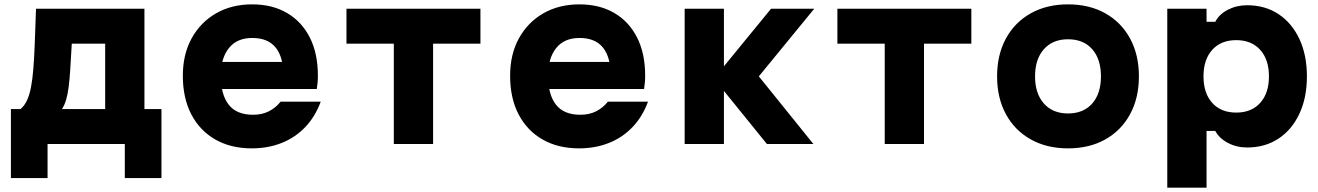

<svg xmlns="http://www.w3.org/2000/svg" viewBox="-20 -660 6040 880"><path d="M30 156V-160H74Q92 -175 103.5 -199.5Q115 -224 122 -260Q129 -296 133 -347Q137 -398 139.5 -465.5Q142 -533 145 -620H642V-160H720V156H552V0H198V156ZM264 -160H462V-460H309Q305 -391 302 -342.5Q299 -294 294.5 -260Q290 -226 283 -202.5Q276 -179 264 -160Z M965 -376H1333L1279 -313Q1279 -398 1243.5 -442Q1208 -486 1136 -486Q1066 -486 1029 -439.5Q992 -393 992 -313Q992 -227 1028 -180.5Q1064 -134 1140 -134Q1181 -134 1212.5 -150Q1244 -166 1266 -194H1450Q1425 -126 1379.5 -78Q1334 -30 1271.5 -5Q1209 20 1134 20Q1038 20 967 -20.5Q896 -61 857 -135.5Q818 -210 818 -313Q818 -411 858.5 -484.5Q899 -558 970.5 -599Q1042 -640 1136 -640Q1228 -640 1295.5 -600.5Q1363 -561 1400 -488Q1437 -415 1437 -313Q1437 -297 1435.5 -280.5Q1434 -264 1432 -252H965Z M1785 0V-460H1568V-620H2182V-460H1965V0Z M2465 -376H2833L2779 -313Q2779 -398 2743.5 -442Q2708 -486 2636 -486Q2566 -486 2529 -439.5Q2492 -393 2492 -313Q2492 -227 2528 -180.5Q2564 -134 2640 -134Q2681 -134 2712.5 -150Q2744 -166 2766 -194H2950Q2925 -126 2879.5 -78Q2834 -30 2771.5 -5Q2709 20 2634 20Q2538 20 2467 -20.5Q2396 -61 2357 -135.5Q2318 -210 2318 -313Q2318 -411 2358.5 -484.5Q2399 -558 2470.5 -599Q2542 -640 2636 -640Q2728 -640 2795.5 -600.5Q2863 -561 2900 -488Q2937 -415 2937 -313Q2937 -297 2935.5 -280.5Q2934 -264 2932 -252H2465Z M3495 0 3252 -300 3514 -620H3712L3458 -310L3708 0ZM3118 0V-620H3298V0Z M4035 0V-460H3818V-620H4432V-460H4215V0Z M4875 20Q4778 20 4704.5 -21Q4631 -62 4590.5 -136.5Q4550 -211 4550 -310Q4550 -409 4590.5 -483.5Q4631 -558 4704.5 -599Q4778 -640 4875 -640Q4973 -640 5046 -599Q5119 -558 5159.5 -483.5Q5200 -409 5200 -310Q5200 -211 5159.5 -136.5Q5119 -62 5046 -21Q4973 20 4875 20ZM4875 -140Q4946 -140 4986 -185.5Q5026 -231 5026 -310Q5026 -389 4986 -434.5Q4946 -480 4875 -480Q4805 -480 4764.5 -434.5Q4724 -389 4724 -310Q4724 -231 4764.5 -185.5Q4805 -140 4875 -140Z M5330 200V-620H5510V-560H5550Q5568 -595 5608 -615.5Q5648 -636 5696 -636Q5778 -636 5839.5 -595.5Q5901 -555 5935.5 -481.5Q5970 -408 5970 -310Q5970 -212 5935.5 -138.5Q5901 -65 5839.5 -24.5Q5778 16 5696 16Q5648 16 5608 -5Q5568 -26 5550 -60H5510V200ZM5646 -144Q5716 -144 5756 -188.5Q5796 -233 5796 -310Q5796 -387 5756 -431.5Q5716 -476 5646 -476Q5576 -476 5536 -431.5Q5496 -387 5496 -310Q5496 -233 5536 -188.5Q5576 -144 5646 -144Z"/></svg>

Font: Martian Mono SemiExpanded ExtraBold
Style: Regular
Weight: 800
Width: 6
Designer: Roman Shamin
Foundry: Evil Martians
Version: Version 1.000